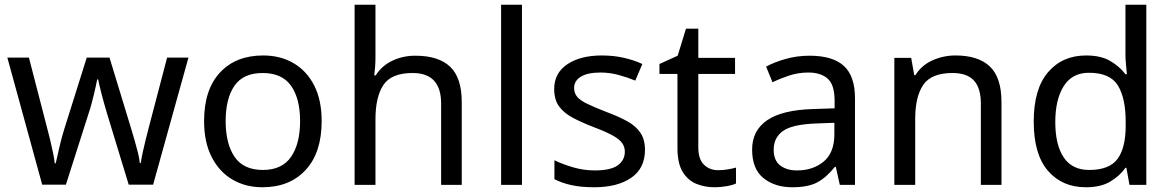

<svg xmlns="http://www.w3.org/2000/svg" viewBox="-20 -780 4941 810"><path d="M431 -303Q425 -324 419 -344.5Q413 -365 408.5 -383.5Q404 -402 400 -418Q396 -434 394 -445H390Q388 -434 384.5 -418Q381 -402 376.5 -383Q372 -364 366.5 -343.5Q361 -323 354 -302L258 -1H158L11 -537H102L176 -251Q184 -222 191 -192.5Q198 -163 203.5 -136.5Q209 -110 211 -91H215Q218 -103 222 -121Q226 -139 230.5 -159Q235 -179 240.5 -199Q246 -219 251 -235L346 -537H442L534 -235Q541 -212 548.5 -186Q556 -160 562 -135.5Q568 -111 570 -92H574Q576 -109 581.5 -134.5Q587 -160 594.5 -190.5Q602 -221 610 -251L685 -537H775L626 -1H523Z M1337 -269Q1337 -136 1269.5 -63Q1202 10 1087 10Q1016 10 960.5 -22.5Q905 -55 873 -117.5Q841 -180 841 -269Q841 -402 908 -474Q975 -546 1090 -546Q1163 -546 1218.5 -513.5Q1274 -481 1305.5 -419.5Q1337 -358 1337 -269ZM932 -269Q932 -174 969.5 -118.5Q1007 -63 1089 -63Q1170 -63 1208 -118.5Q1246 -174 1246 -269Q1246 -364 1208 -418Q1170 -472 1088 -472Q1006 -472 969 -418Q932 -364 932 -269Z M1564 -537Q1564 -518 1562.5 -498Q1561 -478 1559 -462H1565Q1591 -503 1635.5 -524Q1680 -545 1732 -545Q1830 -545 1879 -498.5Q1928 -452 1928 -349V0H1841V-343Q1841 -472 1721 -472Q1631 -472 1597.5 -421.5Q1564 -371 1564 -277V0H1476V-760H1564Z M2182 0H2094V-760H2182Z M2701 -148Q2701 -70 2643 -30Q2585 10 2487 10Q2431 10 2390.5 1Q2350 -8 2319 -24V-104Q2351 -88 2396.5 -74.5Q2442 -61 2489 -61Q2556 -61 2586 -82.5Q2616 -104 2616 -140Q2616 -160 2605 -176Q2594 -192 2565.5 -208Q2537 -224 2484 -244Q2432 -264 2395 -284Q2358 -304 2338 -332Q2318 -360 2318 -404Q2318 -472 2373.5 -509Q2429 -546 2519 -546Q2568 -546 2610.5 -536.5Q2653 -527 2690 -510L2660 -440Q2626 -454 2589 -464Q2552 -474 2513 -474Q2459 -474 2430.5 -456.5Q2402 -439 2402 -409Q2402 -387 2415 -371.5Q2428 -356 2458.5 -341.5Q2489 -327 2540 -307Q2591 -288 2627 -268Q2663 -248 2682 -219.5Q2701 -191 2701 -148Z M3010 -62Q3030 -62 3051 -65.5Q3072 -69 3085 -73V-6Q3071 1 3045 5.5Q3019 10 2995 10Q2953 10 2917.5 -4.5Q2882 -19 2860 -55Q2838 -91 2838 -156V-468H2762V-510L2839 -545L2874 -659H2926V-536H3081V-468H2926V-158Q2926 -109 2949.5 -85.5Q2973 -62 3010 -62Z M3395 -545Q3493 -545 3540 -502Q3587 -459 3587 -365V0H3523L3506 -76H3502Q3467 -32 3428.5 -11Q3390 10 3322 10Q3249 10 3201 -28.5Q3153 -67 3153 -149Q3153 -229 3216 -272.5Q3279 -316 3410 -320L3501 -323V-355Q3501 -422 3472 -448Q3443 -474 3390 -474Q3348 -474 3310 -461.5Q3272 -449 3239 -433L3212 -499Q3247 -518 3295 -531.5Q3343 -545 3395 -545ZM3421 -259Q3321 -255 3282.5 -227Q3244 -199 3244 -148Q3244 -103 3271.5 -82Q3299 -61 3342 -61Q3410 -61 3455 -98.5Q3500 -136 3500 -214V-262Z M4011 -546Q4107 -546 4156 -499.5Q4205 -453 4205 -349V0H4118V-343Q4118 -408 4089 -440Q4060 -472 3998 -472Q3909 -472 3875 -422Q3841 -372 3841 -278V0H3753V-536H3824L3837 -463H3842Q3868 -505 3914 -525.5Q3960 -546 4011 -546Z M4561 10Q4461 10 4401 -59.5Q4341 -129 4341 -267Q4341 -405 4401.5 -475.5Q4462 -546 4562 -546Q4624 -546 4663.5 -523Q4703 -500 4728 -467H4734Q4733 -480 4730.5 -505.5Q4728 -531 4728 -546V-760H4816V0H4745L4732 -72H4728Q4704 -38 4664 -14Q4624 10 4561 10ZM4575 -63Q4660 -63 4694.5 -109.5Q4729 -156 4729 -250V-266Q4729 -366 4696 -419.5Q4663 -473 4574 -473Q4503 -473 4467.5 -416.5Q4432 -360 4432 -265Q4432 -169 4467.5 -116Q4503 -63 4575 -63Z"/></svg>

Font: Noto Sans Kawi
Style: Regular
Weight: 400
Designer: Fadhl Haqq
Version: Version 1.000